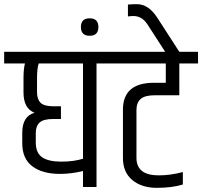

<svg xmlns="http://www.w3.org/2000/svg" viewBox="-44 -899 972 923"><path d="M355 -594H142Q134 -569 134 -524V-455Q134 -422 151 -405Q168 -388 214 -388H249V-327H212Q165 -327 146.5 -310Q128 -293 128 -260V-214Q128 -164 158.5 -143Q189 -122 250 -122Q311 -122 355 -136ZM69 -524Q69 -568 76 -594H-24V-650H516V-594H420V0H355V-77Q299 -63 244 -63Q160 -63 111.5 -99.5Q63 -136 63 -210V-261Q63 -340 122 -357Q69 -378 69 -454Z M387 -727Q345 -727 345 -769Q345 -811 387 -811Q429 -811 429 -769Q429 -727 387 -727Z M612 -370V-140Q612 -56 719 -56Q776 -56 835 -72V-12Q783 4 710 4Q637 4 592 -33.5Q547 -71 547 -139V-372Q547 -501 696 -501H753V-594H468V-650H908V-594H818V-441H700Q652 -441 632 -423Q612 -405 612 -370Z M571 -877Q589 -879 614 -879Q670 -879 712 -814L818 -650H750L664 -783Q638 -822 597 -822Q587 -822 571 -820Z"/></svg>

Font: Khand
Style: Regular
Weight: 400
Designer: Devanagari: Sanchit Sawaria, Jyotish Sonowal; Latin: Satya Rajpurohit
Foundry: Indian Type Foundry
Version: Version 1.101;PS 1.0;hotconv 1.0.78;makeotf.lib2.5.61930; tt